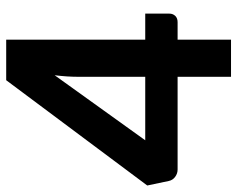

<svg xmlns="http://www.w3.org/2000/svg" viewBox="-93 -673 766 620"><g transform="rotate(-90 290.0 -363.0)"><path d="M352 -277V-493Q352 -510 353.2 -529.2Q354.5 -548.5 357 -569.5L147 -277ZM556 -277V-199Q556 -188 548.8 -180.2Q541.5 -172.5 528.5 -172.5H472V0H352V-172.5H52.5Q39.5 -172.5 28.8 -180.5Q18 -188.5 15.5 -201.5L1 -270.5L341 -726H472V-277Z"/></g></svg>

Font: Lato 2
Style: Regular
Weight: 800
Designer: Lukasz Dziedzic with Adam Twardoch and Botio Nikoltchev
Foundry: tyPoland Lukasz Dziedzic
Version: Version 2.015; 2015-08-06; http://www.latofonts.com/